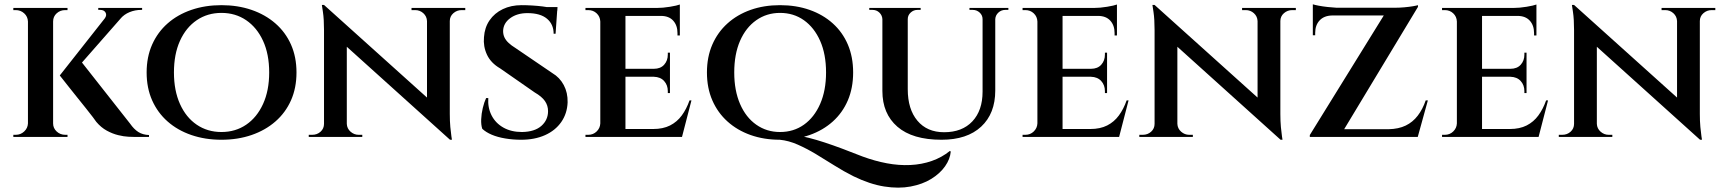

<svg xmlns="http://www.w3.org/2000/svg" viewBox="-20 -637 8023 893"><path d="M348 -363 585 -62Q603 -36 623.5 -23Q644 -10 673 -9V0H609Q599 0 577.5 -1Q556 -2 529.5 -8.5Q503 -15 476.5 -29.5Q450 -44 428 -70Q425 -75 412 -92Q399 -109 379.5 -133.5Q360 -158 339 -184Q318 -210 299.5 -233.5Q281 -257 269.5 -271.5Q258 -286 258 -286ZM578 -593 312 -290 258 -286 500 -593ZM641 -600V-591H637Q608 -591 582.5 -580.5Q557 -570 540 -550L467 -551Q478 -566 471 -578.5Q464 -591 446 -591H437V-600H637ZM227 -600V0H110V-600ZM112 -63V0H42V-10Q42 -10 47 -10Q52 -10 53 -10Q76 -10 92.5 -25.5Q109 -41 110 -63ZM224 -63H227Q227 -41 243.5 -25.5Q260 -10 284 -10Q285 -10 289.5 -10Q294 -10 294 -10V0H224ZM224 -537V-600H294V-590Q294 -590 289.5 -590Q285 -590 283 -590Q260 -590 243.5 -575Q227 -560 227 -537ZM112 -537H110Q109 -560 92.5 -575Q76 -590 53 -590Q53 -590 47.5 -590Q42 -590 42 -590V-600H112Z M1010 -613Q1086 -613 1150 -591Q1214 -569 1261 -528Q1308 -487 1333.5 -429.5Q1359 -372 1359 -300Q1359 -228 1333.5 -170.5Q1308 -113 1261 -72Q1214 -31 1150 -9Q1086 13 1010 13Q934 13 870 -9Q806 -31 759.5 -72Q713 -113 687.5 -170.5Q662 -228 662 -300Q662 -372 687.5 -429.5Q713 -487 759.5 -528Q806 -569 870 -591Q934 -613 1010 -613ZM1010 -23Q1075 -23 1125 -57Q1175 -91 1203.5 -153.5Q1232 -216 1232 -300Q1232 -385 1203.5 -447Q1175 -509 1125 -543Q1075 -577 1010 -577Q945 -577 895 -543Q845 -509 817 -447Q789 -385 789 -300Q789 -216 817 -153.5Q845 -91 895 -57Q945 -23 1010 -23Z M1487 -614 2063 -96 2073 13 1497 -506ZM1490 -61V0H1416V-10Q1416 -10 1424 -10Q1432 -10 1432 -10Q1455 -10 1471 -24.5Q1487 -39 1487 -61ZM1593 -61Q1594 -39 1610.5 -24.5Q1627 -10 1648 -10Q1648 -10 1656.5 -10Q1665 -10 1665 -10V0H1591V-61ZM1487 -614 1593 -495V0H1487V-497Q1487 -548 1482 -581Q1477 -614 1477 -614ZM2072 -600V-107Q2072 -73 2074.5 -46Q2077 -19 2079.5 -3Q2082 13 2082 13H2073L1966 -111V-600ZM2069 -539V-600H2144V-590Q2144 -590 2135.5 -590Q2127 -590 2127 -590Q2105 -590 2088.5 -575.5Q2072 -561 2072 -539ZM1966 -539Q1965 -561 1949 -575.5Q1933 -590 1911 -590Q1911 -590 1902.5 -590Q1894 -590 1894 -590V-600H1968V-539Z M2406 -613Q2429 -613 2454.5 -611.5Q2480 -610 2504 -607Q2528 -604 2546.5 -600.5Q2565 -597 2572 -594L2564 -480H2555Q2555 -524 2524 -550Q2493 -576 2433 -576Q2385 -576 2353 -552.5Q2321 -529 2320 -493Q2320 -476 2326.5 -462.5Q2333 -449 2346 -437Q2359 -425 2377 -414L2549 -297Q2583 -277 2602 -241.5Q2621 -206 2620 -161Q2618 -109 2590.5 -69.5Q2563 -30 2515 -8.5Q2467 13 2404 13Q2366 13 2330 7Q2294 1 2267 -10.5Q2240 -22 2223 -38Q2217 -56 2218 -82Q2219 -108 2225.5 -135Q2232 -162 2241 -181H2251Q2248 -136 2266.5 -100Q2285 -64 2321.5 -43.5Q2358 -23 2408 -23Q2467 -24 2498 -51.5Q2529 -79 2529 -120Q2529 -146 2514.5 -167Q2500 -188 2467 -207L2306 -319Q2263 -344 2245 -382.5Q2227 -421 2231 -464Q2234 -509 2257 -542.5Q2280 -576 2318.5 -594.5Q2357 -613 2406 -613ZM2573 -604 2572 -587H2477V-604Z M2889 -600V0H2772V-600ZM3135 -37 3150 0H2887V-37ZM3096 -317V-280H2887V-317ZM3142 -600V-563H2887V-600ZM3196 -170 3152 0H2986L3018 -37Q3064 -37 3096.5 -53.5Q3129 -70 3151 -100Q3173 -130 3187 -170ZM3096 -282V-204H3086V-213Q3086 -241 3069 -260Q3052 -279 3021 -280V-282ZM3096 -392V-315H3021V-317Q3052 -317 3069 -336Q3086 -355 3086 -383V-392ZM3142 -566V-472H3131V-483Q3131 -519 3111 -541Q3091 -563 3054 -563V-566ZM3142 -616V-590L3034 -600Q3063 -600 3096 -605.5Q3129 -611 3142 -616ZM2774 -63 2781 0H2703V-10Q2703 -10 2709.5 -10Q2716 -10 2716 -10Q2739 -10 2755 -25.5Q2771 -41 2772 -63ZM2774 -537H2772Q2771 -560 2755 -575Q2739 -590 2716 -590Q2716 -590 2709.5 -590Q2703 -590 2703 -590V-600H2781Z M3608 -613Q3683 -613 3745.5 -591Q3808 -569 3853.5 -528Q3899 -487 3923.5 -429.5Q3948 -372 3948 -300Q3948 -228 3923.5 -170.5Q3899 -113 3853.5 -72Q3808 -31 3745.5 -9Q3683 13 3608 13Q3533 13 3471 -9Q3409 -31 3363.5 -72Q3318 -113 3293 -170.5Q3268 -228 3268 -300Q3268 -372 3293 -429.5Q3318 -487 3363.5 -528Q3409 -569 3471 -591Q3533 -613 3608 -613ZM3608 -23Q3671 -23 3719 -57Q3767 -91 3794.5 -153.5Q3822 -216 3822 -300Q3822 -385 3794.5 -447Q3767 -509 3719 -543Q3671 -577 3608 -577Q3546 -577 3497.5 -543Q3449 -509 3422 -447Q3395 -385 3395 -300Q3395 -216 3422 -153.5Q3449 -91 3497.5 -57Q3546 -23 3608 -23ZM3607 13 3589 -19Q3632 -16 3669 -10.5Q3706 -5 3741.5 4Q3777 13 3815 25.5Q3853 38 3896 54Q3939 70 3992 91Q4049 112 4105 122.5Q4161 133 4214 130.5Q4267 128 4314 111.5Q4361 95 4398 65L4402 68Q4399 103 4375.5 136.5Q4352 170 4311.5 195Q4271 220 4215.5 230.5Q4160 241 4093 230.5Q4026 220 3950 183Q3904 160 3860.5 132.5Q3817 105 3774.5 79.5Q3732 54 3690 35.5Q3648 17 3607 13Z M4202 -600V-222Q4202 -129 4247 -75.5Q4292 -22 4371 -22Q4455 -22 4502.5 -72.5Q4550 -123 4550 -211V-600H4609V-216Q4609 -109 4543.5 -48Q4478 13 4359 13Q4224 13 4154 -47.5Q4084 -108 4084 -214V-600ZM4086 -600V-548H4084Q4083 -566 4070 -578.5Q4057 -591 4038 -591Q4038 -591 4030.5 -591Q4023 -591 4023 -591V-600ZM4262 -600V-591Q4262 -591 4254.5 -591Q4247 -591 4247 -591Q4229 -591 4215.5 -578.5Q4202 -566 4202 -548H4200V-600ZM4552 -600V-548H4550Q4550 -566 4536.5 -578.5Q4523 -591 4504 -591Q4504 -591 4496.5 -591Q4489 -591 4489 -591V-600ZM4670 -600V-591Q4670 -591 4663 -591Q4656 -591 4656 -591Q4637 -591 4623.5 -578.5Q4610 -566 4609 -548H4607V-600Z M4922 -600V0H4805V-600ZM5168 -37 5183 0H4920V-37ZM5129 -317V-280H4920V-317ZM5175 -600V-563H4920V-600ZM5229 -170 5185 0H5019L5051 -37Q5097 -37 5129.5 -53.5Q5162 -70 5184 -100Q5206 -130 5220 -170ZM5129 -282V-204H5119V-213Q5119 -241 5102 -260Q5085 -279 5054 -280V-282ZM5129 -392V-315H5054V-317Q5085 -317 5102 -336Q5119 -355 5119 -383V-392ZM5175 -566V-472H5164V-483Q5164 -519 5144 -541Q5124 -563 5087 -563V-566ZM5175 -616V-590L5067 -600Q5096 -600 5129 -605.5Q5162 -611 5175 -616ZM4807 -63 4814 0H4736V-10Q4736 -10 4742.5 -10Q4749 -10 4749 -10Q4772 -10 4788 -25.5Q4804 -41 4805 -63ZM4807 -537H4805Q4804 -560 4788 -575Q4772 -590 4749 -590Q4749 -590 4742.5 -590Q4736 -590 4736 -590V-600H4814Z M5350 -614 5926 -96 5936 13 5360 -506ZM5353 -61V0H5279V-10Q5279 -10 5287 -10Q5295 -10 5295 -10Q5318 -10 5334 -24.5Q5350 -39 5350 -61ZM5456 -61Q5457 -39 5473.5 -24.5Q5490 -10 5511 -10Q5511 -10 5519.5 -10Q5528 -10 5528 -10V0H5454V-61ZM5350 -614 5456 -495V0H5350V-497Q5350 -548 5345 -581Q5340 -614 5340 -614ZM5935 -600V-107Q5935 -73 5937.5 -46Q5940 -19 5942.5 -3Q5945 13 5945 13H5936L5829 -111V-600ZM5932 -539V-600H6007V-590Q6007 -590 5998.5 -590Q5990 -590 5990 -590Q5968 -590 5951.5 -575.5Q5935 -561 5935 -539ZM5829 -539Q5828 -561 5812 -575.5Q5796 -590 5774 -590Q5774 -590 5765.5 -590Q5757 -590 5757 -590V-600H5831V-539Z M6575 -613Q6575 -613 6575 -609Q6575 -605 6575 -605L6210 0H6072V-9L6416 -565H6086V-601H6469Q6489 -601 6511.5 -603Q6534 -605 6551.5 -608Q6569 -611 6575 -613ZM6572 -36 6565 0H6138V-36ZM6621 -170 6574 0H6404L6438 -36Q6485 -37 6518 -53Q6551 -69 6574 -99Q6597 -129 6611 -170ZM6086 -567H6175V-565Q6138 -564 6117.5 -542Q6097 -520 6097 -484V-473H6086ZM6086 -617Q6095 -614 6113.5 -610.5Q6132 -607 6154.5 -604.5Q6177 -602 6196 -601L6086 -591Z M6873 -600V0H6756V-600ZM7119 -37 7134 0H6871V-37ZM7080 -317V-280H6871V-317ZM7126 -600V-563H6871V-600ZM7180 -170 7136 0H6970L7002 -37Q7048 -37 7080.5 -53.5Q7113 -70 7135 -100Q7157 -130 7171 -170ZM7080 -282V-204H7070V-213Q7070 -241 7053 -260Q7036 -279 7005 -280V-282ZM7080 -392V-315H7005V-317Q7036 -317 7053 -336Q7070 -355 7070 -383V-392ZM7126 -566V-472H7115V-483Q7115 -519 7095 -541Q7075 -563 7038 -563V-566ZM7126 -616V-590L7018 -600Q7047 -600 7080 -605.5Q7113 -611 7126 -616ZM6758 -63 6765 0H6687V-10Q6687 -10 6693.5 -10Q6700 -10 6700 -10Q6723 -10 6739 -25.5Q6755 -41 6756 -63ZM6758 -537H6756Q6755 -560 6739 -575Q6723 -590 6700 -590Q6700 -590 6693.5 -590Q6687 -590 6687 -590V-600H6765Z M7301 -614 7877 -96 7887 13 7311 -506ZM7304 -61V0H7230V-10Q7230 -10 7238 -10Q7246 -10 7246 -10Q7269 -10 7285 -24.5Q7301 -39 7301 -61ZM7407 -61Q7408 -39 7424.5 -24.5Q7441 -10 7462 -10Q7462 -10 7470.5 -10Q7479 -10 7479 -10V0H7405V-61ZM7301 -614 7407 -495V0H7301V-497Q7301 -548 7296 -581Q7291 -614 7291 -614ZM7886 -600V-107Q7886 -73 7888.5 -46Q7891 -19 7893.5 -3Q7896 13 7896 13H7887L7780 -111V-600ZM7883 -539V-600H7958V-590Q7958 -590 7949.5 -590Q7941 -590 7941 -590Q7919 -590 7902.5 -575.5Q7886 -561 7886 -539ZM7780 -539Q7779 -561 7763 -575.5Q7747 -590 7725 -590Q7725 -590 7716.5 -590Q7708 -590 7708 -590V-600H7782V-539Z"/></svg>

Font: Cinzel SemiBold
Style: Regular
Weight: 600
Designer: Natanael Gama
Version: Version 2.000